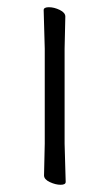

<svg xmlns="http://www.w3.org/2000/svg" viewBox="-20 -503 303 532"><path d="M102 -17 104 -105V-368L101 -475Q101 -483 115.5 -483Q130 -483 145.5 -475.5Q161 -468 161 -457L159 -368V-105L162 1Q162 9 148 9Q134 9 118 1.5Q102 -6 102 -17Z"/></svg>

Font: LXGW WenKai Light
Style: Regular
Weight: 300
Designer: LXGW / Fontworks Inc.
Foundry: LXGW / Fontworks Inc.
Version: Version 1.501; October 10, 2024